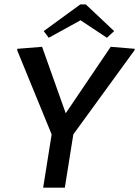

<svg xmlns="http://www.w3.org/2000/svg" viewBox="-20 -866 642 886"><path d="M181.7 -722.5 205 -691.7 351.7 -772.5 473.3 -691.7 506.7 -722.5 375.8 -845.8H350.8ZM59.2 -634.2 218.3 -245.8 179.2 0H279.2L318.3 -245.8L600.8 -634.2L601.7 -640.8L490.8 -650L283.3 -343.3L174.2 -650L60 -640.8Z"/></svg>

Font: Boon Medium
Style: Italic
Weight: 500
Italic angle: -9°
Designer: Sungsit Sawaiwan
Foundry: FontUni
Version: Version 3.0